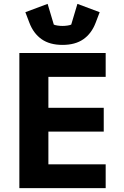

<svg xmlns="http://www.w3.org/2000/svg" viewBox="-20 -972 640 992"><path d="M80 0V-698H526V-575H230V-415H516V-292H230V-123H526V0ZM303 -740Q237 -740 195 -769.5Q153 -799 132 -854L111 -909L226 -952L258 -845Q264 -842 277 -840Q290 -838 303 -838Q316 -838 329 -840Q342 -842 348 -845L380 -952L495 -909L474 -854Q453 -799 411 -769.5Q369 -740 303 -740Z"/></svg>

Font: Lilex Nerd Font
Style: Bold
Weight: 700
Designer: Mike Abbink, Paul van der Laan, Pieter van Rosmalen, Mikhael Khrustik
Foundry: Mikhael Khrustik
Version: Version 2.400; ttfautohint (v1.8.4.7-5d5b);Nerd Fonts 3.3.0